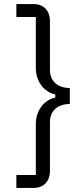

<svg xmlns="http://www.w3.org/2000/svg" viewBox="-20 -780 383 938"><path d="M60 -760V-697H155V-447C155 -384 194 -330 250 -319V-303C194 -292 155 -238 155 -175V75H60V138H144C197 138 224 102 224 56V-184C224 -241 265 -272 321 -272V-350C265 -350 224 -381 224 -438V-678C224 -724 197 -760 144 -760Z"/></svg>

Font: LVC Sans
Style: Regular
Weight: 400
Designer: Mike Abbink, Paul van der Laan, Pieter van Rosmalen
Foundry: Bold Monday
Version: Version 3.0